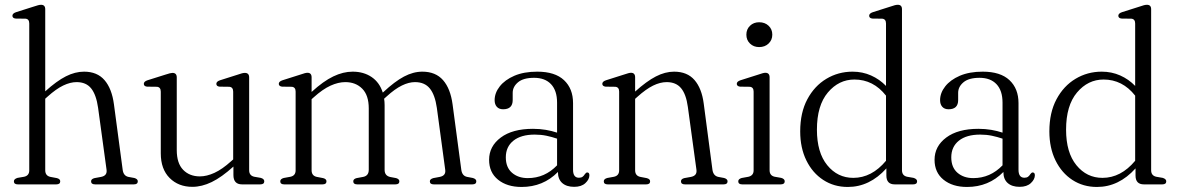

<svg xmlns="http://www.w3.org/2000/svg" viewBox="-20 -750 4788 781"><path d="M164 -712.5V-378.5Q210.5 -420.5 248 -439.5Q285.5 -458.5 322 -458.5Q375.5 -458.5 405.2 -424Q435 -389.5 443.5 -325.5L479 -59.5Q482 -35 502 -30.5L526.5 -26Q540.5 -22 540.5 -12.5Q540.5 0 524.5 0H367Q350.5 0 350.5 -12.5Q350.5 -22 364.5 -25.5L391.5 -30.5Q416.5 -35.5 413.5 -59L379 -311.5Q371.5 -364.5 351 -390.2Q330.5 -416 291.5 -416Q266 -416 237.2 -402.2Q208.5 -388.5 173.5 -357L164 -348.5V-57.5Q164 -35 185 -30.5L211.5 -25.5Q225 -22 225 -12.5Q225 0 209 0H52.5Q36.5 0 36.5 -12.5Q36.5 -22 51.5 -26.5L78 -31Q99 -35.5 99 -57V-654.5Q99 -672.5 84 -674L43.5 -674.5Q30.5 -676 30.5 -686Q30.5 -695.5 45.5 -700.5L118 -723.5Q128.5 -727 135.2 -728.8Q142 -730.5 147 -730.5Q164 -730.5 164 -712.5Z M634 -126.5V-377Q634 -395.5 618.5 -397L578 -397.5Q565 -399 565 -409Q565 -418.5 580 -423.5L653 -446.5Q674 -453.5 681.5 -453.5Q699 -453.5 699 -435V-139.5Q699 -86 725 -59.2Q751 -32.5 793 -32.5Q821 -32.5 852.5 -47Q884 -61.5 920 -94L928.5 -101.5V-377Q928.5 -395.5 913 -397L873 -397.5Q860 -399 860 -409Q860 -418.5 875 -423.5L947.5 -446.5Q957.5 -450 964.2 -451.8Q971 -453.5 976 -453.5Q993.5 -453.5 993.5 -435V-57.5Q993.5 -35.5 1014.5 -31L1040.5 -26.5Q1055 -22.5 1055 -12.5Q1055 0 1038.5 0H964.5Q929.5 0 929.5 -38V-72.5Q881.5 -29 841.2 -9.5Q801 10 762.5 10Q706 10 670 -26Q634 -62 634 -126.5Z M1247.5 -435.5V-376Q1295.5 -420 1335.8 -439.2Q1376 -458.5 1414.5 -458.5Q1459.5 -458.5 1491.8 -436.5Q1524 -414.5 1537 -373.5L1539 -375Q1585.5 -418.5 1623.2 -438.5Q1661 -458.5 1698 -458.5Q1752 -458.5 1782.2 -424Q1812.5 -389.5 1821 -325L1856.5 -59Q1860 -34.5 1880 -30.5L1903.5 -26Q1917.5 -22 1917.5 -12.5Q1917.5 0 1901.5 0H1744.5Q1728.5 0 1728.5 -12.5Q1728.5 -21.5 1742.5 -25.5L1769 -30.5Q1794.5 -35.5 1791 -59.5L1757 -311Q1749.5 -364 1728.5 -390Q1707.5 -416 1668 -416Q1643 -416 1614.8 -402.2Q1586.5 -388.5 1552 -357L1542.5 -348.5Q1544.5 -336 1544.5 -322V-59Q1544.5 -35 1567.5 -30L1591.5 -25.5Q1604.5 -21.5 1604.5 -12.5Q1604.5 0 1588.5 0H1433Q1417 0 1417 -12.5Q1417 -22 1430.5 -25.5L1457.5 -30.5Q1480 -35 1480 -59.5V-309Q1480 -362.5 1453.5 -389.2Q1427 -416 1384.5 -416Q1356 -416 1324.2 -401.5Q1292.5 -387 1256.5 -354.5L1247.5 -346.5V-57.5Q1247.5 -35 1268.5 -30.5L1294.5 -25.5Q1308 -22 1308 -12.5Q1308 0 1292 0H1136Q1120 0 1120 -12.5Q1120 -22 1134 -26L1161.5 -31Q1182.5 -35.5 1182.5 -57V-377.5Q1182.5 -395.5 1167 -397L1127 -397.5Q1114 -399.5 1114 -409Q1114 -418.5 1129 -423.5L1201.5 -446.5Q1222.5 -454 1230.5 -454Q1247.5 -454 1247.5 -435.5Z M1969.5 -100Q1969.5 -155 2017 -190.5Q2064.5 -226 2148 -226Q2175.5 -226 2200.2 -221.8Q2225 -217.5 2246 -210.5V-332.5Q2246 -381.5 2221.5 -407.5Q2197 -433.5 2152.5 -433.5Q2108.5 -433.5 2087 -415.2Q2065.5 -397 2065.5 -372.5V-343Q2065.5 -305.5 2026.5 -305.5Q2010 -305.5 2001 -315.5Q1992 -325.5 1992 -342.5Q1992 -372 2012.8 -398.5Q2033.5 -425 2072.2 -441.8Q2111 -458.5 2165.5 -458.5Q2237.5 -458.5 2274.2 -424Q2311 -389.5 2311 -330.5V-59.5Q2311 -27 2335 -27Q2344.5 -27 2350 -31.2Q2355.5 -35.5 2359 -41.5Q2364 -48.5 2368.5 -48.5Q2377.5 -48.5 2377.5 -37Q2377.5 -20.5 2361.2 -5.2Q2345 10 2315.5 10Q2284.5 10 2267 -5.5Q2249.5 -21 2249.5 -50.5Q2189.5 10.5 2101.5 10.5Q2042.5 10.5 2006 -19Q1969.5 -48.5 1969.5 -100ZM2037.5 -110Q2037.5 -69 2062.8 -47.2Q2088 -25.5 2127 -25.5Q2196 -25.5 2246 -77.5V-186Q2225.5 -193 2203 -197.8Q2180.5 -202.5 2155 -202.5Q2099.5 -202.5 2068.5 -177.8Q2037.5 -153 2037.5 -110Z M2563.5 -435.5V-377.5Q2610 -419.5 2647.8 -439Q2685.5 -458.5 2722 -458.5Q2775.5 -458.5 2805 -424.5Q2834.5 -390.5 2842.5 -329L2878 -59.5Q2881.5 -35 2901.5 -30.5L2925.5 -26Q2939.5 -22 2939.5 -12.5Q2939.5 0 2923.5 0H2766Q2750 0 2750 -12.5Q2750 -22 2763.5 -25.5L2791 -30.5Q2816 -35.5 2813 -59L2778 -315Q2771 -366.5 2750.5 -391.2Q2730 -416 2692 -416Q2665.5 -416 2636.5 -401.8Q2607.5 -387.5 2572.5 -356L2563.5 -348V-57.5Q2563.5 -35 2584.5 -30.5L2610.5 -25.5Q2624.5 -22 2624.5 -12.5Q2624.5 0 2608.5 0H2452Q2436 0 2436 -12.5Q2436 -22 2450 -26L2477.5 -31Q2498.5 -35.5 2498.5 -57V-377.5Q2498.5 -395.5 2483 -397L2443 -397.5Q2430 -399.5 2430 -409Q2430 -418.5 2445 -423.5L2517.5 -446.5Q2539 -454 2546.5 -454Q2563.5 -454 2563.5 -435.5Z M3068 -558.5Q3045.5 -558.5 3030.8 -572.8Q3016 -587 3016 -609Q3016 -631 3030.8 -645.2Q3045.5 -659.5 3068 -659.5Q3091.5 -659.5 3106.5 -645.2Q3121.5 -631 3121.5 -609Q3121.5 -587.5 3106.5 -573Q3091.5 -558.5 3068 -558.5ZM3110.5 -435.5V-57.5Q3110.5 -35.5 3131.5 -31L3157.5 -26.5Q3172 -22.5 3172 -12.5Q3172 0 3155.5 0H2999Q2983 0 2983 -12.5Q2983 -22 2997 -26L3024.5 -31Q3045.5 -36 3045.5 -57V-377.5Q3045.5 -395.5 3030 -397L2990 -397.5Q2977 -399.5 2977 -409Q2977 -418.5 2992 -423.5L3064.5 -446.5Q3085.5 -454 3093 -454Q3110.5 -454 3110.5 -435.5Z M3235 -215.5Q3235 -292 3264 -346.2Q3293 -400.5 3341.5 -429.5Q3390 -458.5 3448 -458.5Q3488.5 -458.5 3523.2 -443Q3558 -427.5 3584 -400.5V-654.5Q3584 -672.5 3568.5 -674L3528.5 -674.5Q3515.5 -676 3515.5 -686Q3515.5 -695.5 3530.5 -700.5L3603 -723.5Q3613 -727 3619.8 -728.8Q3626.5 -730.5 3632 -730.5Q3649 -730.5 3649 -712.5V-57.5Q3649 -35.5 3670 -31L3696 -26.5Q3710.5 -22 3710.5 -12.5Q3710.5 0 3694.5 0H3619.5Q3585.5 0 3585.5 -36V-65Q3517.5 10.5 3428.5 10.5Q3372.5 10.5 3328.8 -18Q3285 -46.5 3260 -97.5Q3235 -148.5 3235 -215.5ZM3303 -222.5Q3303 -129.5 3345 -78Q3387 -26.5 3451 -26.5Q3526 -26.5 3584 -96V-361Q3532.5 -426.5 3455.5 -426.5Q3392 -426.5 3347.5 -373.8Q3303 -321 3303 -222.5Z M3781.5 -100Q3781.5 -155 3829 -190.5Q3876.5 -226 3960 -226Q3987.5 -226 4012.2 -221.8Q4037 -217.5 4058 -210.5V-332.5Q4058 -381.5 4033.5 -407.5Q4009 -433.5 3964.5 -433.5Q3920.5 -433.5 3899 -415.2Q3877.5 -397 3877.5 -372.5V-343Q3877.5 -305.5 3838.5 -305.5Q3822 -305.5 3813 -315.5Q3804 -325.5 3804 -342.5Q3804 -372 3824.8 -398.5Q3845.5 -425 3884.2 -441.8Q3923 -458.5 3977.5 -458.5Q4049.5 -458.5 4086.2 -424Q4123 -389.5 4123 -330.5V-59.5Q4123 -27 4147 -27Q4156.5 -27 4162 -31.2Q4167.5 -35.5 4171 -41.5Q4176 -48.5 4180.5 -48.5Q4189.5 -48.5 4189.5 -37Q4189.5 -20.5 4173.2 -5.2Q4157 10 4127.5 10Q4096.5 10 4079 -5.5Q4061.5 -21 4061.5 -50.5Q4001.5 10.5 3913.5 10.5Q3854.5 10.5 3818 -19Q3781.5 -48.5 3781.5 -100ZM3849.5 -110Q3849.5 -69 3874.8 -47.2Q3900 -25.5 3939 -25.5Q4008 -25.5 4058 -77.5V-186Q4037.5 -193 4015 -197.8Q3992.5 -202.5 3967 -202.5Q3911.5 -202.5 3880.5 -177.8Q3849.5 -153 3849.5 -110Z M4248.5 -215.5Q4248.5 -292 4277.5 -346.2Q4306.5 -400.5 4355 -429.5Q4403.5 -458.5 4461.5 -458.5Q4502 -458.5 4536.8 -443Q4571.5 -427.5 4597.5 -400.5V-654.5Q4597.5 -672.5 4582 -674L4542 -674.5Q4529 -676 4529 -686Q4529 -695.5 4544 -700.5L4616.5 -723.5Q4626.5 -727 4633.2 -728.8Q4640 -730.5 4645.5 -730.5Q4662.5 -730.5 4662.5 -712.5V-57.5Q4662.5 -35.5 4683.5 -31L4709.5 -26.5Q4724 -22 4724 -12.5Q4724 0 4708 0H4633Q4599 0 4599 -36V-65Q4531 10.5 4442 10.5Q4386 10.5 4342.2 -18Q4298.5 -46.5 4273.5 -97.5Q4248.5 -148.5 4248.5 -215.5ZM4316.5 -222.5Q4316.5 -129.5 4358.5 -78Q4400.5 -26.5 4464.5 -26.5Q4539.5 -26.5 4597.5 -96V-361Q4546 -426.5 4469 -426.5Q4405.5 -426.5 4361 -373.8Q4316.5 -321 4316.5 -222.5Z"/></svg>

Font: Fraunces 72pt S050 Light
Style: Regular
Weight: 300
Version: Version 1.000; ttfautohint (v1.8.3)